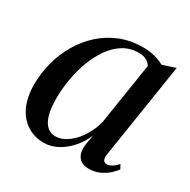

<svg xmlns="http://www.w3.org/2000/svg" viewBox="-127 -646 770 777"><g transform="rotate(30 258.0 -258.0)"><path d="M418.5 -80Q415 -58 420.5 -49.8Q426 -41.5 437.5 -41.5Q446.5 -41.5 459 -48.5Q471.5 -55.5 484.5 -70.5L495 -51.5Q487.5 -40 471.8 -25.5Q456 -11 433.2 -0.2Q410.5 10.5 382 10.5Q349 10.5 334 -9.8Q319 -30 322.5 -64L331 -115Q318 -82.5 293.8 -53.8Q269.5 -25 238 -7.2Q206.5 10.5 172 10.5Q128 10.5 93.8 -11.5Q59.5 -33.5 40.2 -75Q21 -116.5 21 -176Q21 -227.5 34.2 -278Q47.5 -328.5 73.2 -373Q99 -417.5 136.5 -451.8Q174 -486 222.5 -505.8Q271 -525.5 329.5 -525.5Q357.5 -525.5 382.5 -519Q407.5 -512.5 428 -501.5L487.5 -521ZM382 -469Q375.5 -481 361.2 -489.2Q347 -497.5 325 -497.5Q284.5 -497.5 252.8 -477.8Q221 -458 197.5 -424.5Q174 -391 158.2 -348.8Q142.5 -306.5 134.8 -260.8Q127 -215 127 -171.5Q127 -123 136.2 -93Q145.5 -63 161.8 -49.2Q178 -35.5 199 -35.5Q220.5 -35.5 241.2 -46.5Q262 -57.5 280.8 -77.2Q299.5 -97 314.2 -123.8Q329 -150.5 337 -181.5Z"/></g></svg>

Font: Merriweather 120pt
Style: Italic
Weight: 400
Italic angle: -7.8°
Version: Version 2.101